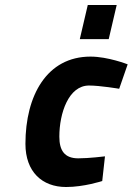

<svg xmlns="http://www.w3.org/2000/svg" viewBox="-20 -739 532 770"><path d="M416 -582 448 -719H332L300 -582ZM343 -512C168 -512 82 -356 82 -162C82 -50 149 11 245 11C317 11 390 -13 390 -13L401 -112C401 -112 337 -104 294 -104C239 -104 218 -135 218 -191C218 -285 255 -396 337 -396C381 -396 458 -383 458 -383L492 -481C492 -481 413 -512 343 -512Z"/></svg>

Font: RazerF5
Style: Bold Italic
Weight: 700
Foundry: Razer Inc.
Version: Version 2